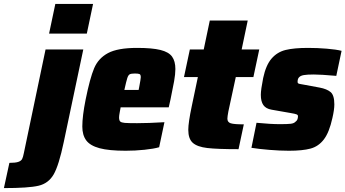

<svg xmlns="http://www.w3.org/2000/svg" viewBox="-129 -763 1767 982"><path d="M122 -591 154 -743H347L315 -591ZM-7 20 104 -510H297L197 -36Q172 83 145.5 129Q119 175 68 187Q17 199 -109 199L-81 70Q-50 70 -35.5 65Q-21 60 -16 50.5Q-11 41 -7 20Z M292 -116Q292 -169 309 -254Q331 -363 352.5 -414Q374 -465 423.5 -491.5Q473 -518 572 -518Q649 -518 691.5 -507.5Q734 -497 751 -473.5Q768 -450 768 -410Q768 -384 761.5 -347.5Q755 -311 743 -254L734 -214H488Q487 -208 483.5 -189.5Q480 -171 480 -163Q480 -147 486 -141.5Q492 -136 508.5 -134.5Q525 -133 572 -133Q630 -133 712 -138L685 -10Q658 -2 610 3Q562 8 514 8Q428 8 380 -5Q332 -18 312 -45Q292 -72 292 -116ZM580 -303 583 -318Q591 -360 591 -368Q591 -381 585 -384Q579 -387 561 -387Q542 -387 534.5 -383Q527 -379 522 -363.5Q517 -348 507 -303Z M834 -99Q834 -136 852 -221L883 -369H812L842 -510H913L944 -658H1138L1107 -510H1197L1167 -369H1077L1039 -193Q1034 -166 1034 -156Q1034 -138 1051 -132.5Q1068 -127 1118 -127L1091 0Q982 0 931 -6Q880 -12 857 -32.5Q834 -53 834 -99Z M1157 -7 1183 -135Q1255 -128 1303 -128Q1341 -128 1358 -130Q1375 -132 1383 -141Q1395 -149 1395 -169Q1395 -175 1388 -178Q1381 -181 1357 -185L1260 -202Q1231 -207 1218 -225.5Q1205 -244 1205 -278Q1205 -304 1217 -364Q1231 -430 1260 -463.5Q1289 -497 1332 -507.5Q1375 -518 1447 -518Q1494 -518 1542.5 -514Q1591 -510 1618 -503L1591 -375Q1511 -382 1476 -382Q1442 -382 1425 -379Q1408 -376 1401 -368Q1393 -361 1393 -344Q1393 -338 1397 -336Q1401 -334 1411 -332.5Q1421 -331 1425 -330L1506 -315Q1543 -308 1562 -292Q1581 -276 1581 -229Q1581 -202 1571 -159Q1555 -86 1527.5 -50Q1500 -14 1459 -3Q1418 8 1349 8Q1303 8 1248.5 3.5Q1194 -1 1157 -7Z"/></svg>

Font: Saira Semi Condensed Black
Style: Italic
Weight: 900
Width: 4
Italic angle: -12°
Designer: Hector Gatti with collaboration of the Omnibus-Type team
Foundry: Omnibus-Type
Version: Version 1.001; ttfautohint (v1.8)